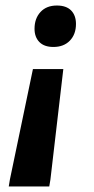

<svg xmlns="http://www.w3.org/2000/svg" viewBox="-20 -525 340 695"><path d="M185.8 -505Q220 -505 237.5 -487.1Q255 -469.2 255 -438.3Q255 -400.8 232.9 -377.9Q210.8 -355 173.3 -355Q140 -355 122.5 -372.9Q105 -390.8 105 -420.8Q105 -458.3 126.7 -481.7Q148.3 -505 185.8 -505ZM209.2 -275 162.5 125 158.3 150H11.7L15.8 125L99.2 -275Z"/></svg>

Font: Familjen Grotesk
Style: Bold Italic
Weight: 700
Italic angle: -9.46201°
Designer: Anders Wikstroem, Jonas Baeckman, Matilda Gysing, Kristian Moeller
Foundry: Familjen STHLM AB
Version: Version 2.002; ttfautohint (v1.8.4.7-5d5b)